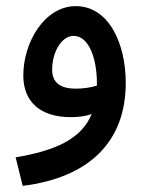

<svg xmlns="http://www.w3.org/2000/svg" viewBox="-20 -376 477 626"><path d="M54 230C270 203 390 87 390 -106C390 -234 335 -356 227 -356C126 -356 56 -239 56 -130C56 -44 111 6 212 6C235 6 258 3 279 -4C245 77 162 115 31 137ZM150 -149C150 -205 180 -259 220 -259C270 -259 296 -185 296 -104C296 -101 296 -99 296 -97C275 -90 250 -87 227 -87C176 -87 150 -107 150 -149Z"/></svg>

Font: Noto Sans Arabic SemCond Med
Style: Regular
Weight: 500
Width: 4
Designer: Monotype Design Team, Nadine Chahine, Nizar Qandah and Khaled Hosny
Foundry: Monotype Imaging Inc.
Version: Version 2.012